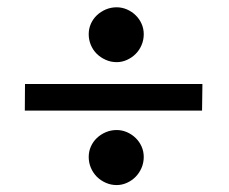

<svg xmlns="http://www.w3.org/2000/svg" viewBox="-20 -562 645 540"><path d="M384.3 -465.8Q384.3 -449.7 378.2 -435.3Q372.1 -420.9 361.6 -410.4Q351.1 -399.9 337.2 -393.6Q323.2 -387.2 308.1 -387.2Q292 -387.2 277.6 -393.6Q263.2 -399.9 252.4 -410.4Q241.7 -420.9 235.6 -435.3Q229.5 -449.7 229.5 -465.8Q229.5 -481.4 235.6 -495.1Q241.7 -508.8 252.4 -519Q263.2 -529.3 277.6 -535.4Q292 -541.5 308.1 -541.5Q323.2 -541.5 337.2 -535.4Q351.1 -529.3 361.6 -519Q372.1 -508.8 378.2 -495.1Q384.3 -481.4 384.3 -465.8ZM50.3 -325.7H549.3L548.3 -251H49.8ZM384.3 -120.6Q384.3 -104.5 378.2 -90.1Q372.1 -75.7 361.6 -64.9Q351.1 -54.2 337.2 -47.9Q323.2 -41.5 308.1 -41.5Q292 -41.5 277.6 -47.9Q263.2 -54.2 252.4 -64.9Q241.7 -75.7 235.6 -90.1Q229.5 -104.5 229.5 -120.6Q229.5 -136.2 235.6 -149.9Q241.7 -163.6 252.4 -173.8Q263.2 -184.1 277.6 -190.2Q292 -196.3 308.1 -196.3Q323.2 -196.3 337.2 -190.2Q351.1 -184.1 361.6 -173.8Q372.1 -163.6 378.2 -149.9Q384.3 -136.2 384.3 -120.6Z"/></svg>

Font: VarendraSemibold
Style: Regular
Weight: 600
Designer: Jacob Thomas
Foundry: Bangla Type Foundry
Version: Version 1.008